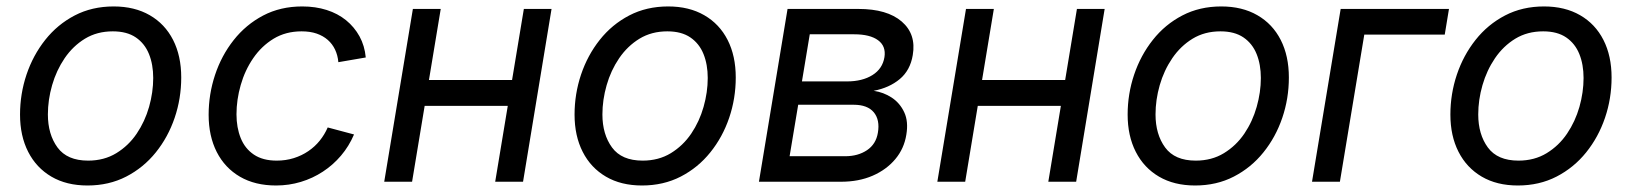

<svg xmlns="http://www.w3.org/2000/svg" viewBox="-20 -567 5091 599"><path d="M252.9 11.7Q187.5 11.7 140.4 -15.9Q93.3 -43.5 67.9 -93.3Q42.5 -143.1 42.5 -209.5Q42.5 -273.9 62.7 -334.2Q83 -394.5 121.1 -442.6Q159.2 -490.7 213.1 -518.8Q267.1 -546.9 334.5 -546.9Q399.9 -546.9 447.3 -519.5Q494.6 -492.2 520 -442.4Q545.4 -392.6 545.4 -325.2Q545.4 -259.8 524.9 -199.5Q504.4 -139.2 466.1 -91.6Q427.7 -43.9 373.8 -16.1Q319.8 11.7 252.9 11.7ZM254.9 -65.9Q304.7 -65.9 342.8 -89.1Q380.9 -112.3 406.5 -150.1Q432.1 -188 445.1 -233.6Q458 -279.3 458 -323.7Q458 -365.7 444.8 -398.4Q431.6 -431.2 403.8 -450.2Q376 -469.2 332 -469.2Q282.7 -469.2 245.1 -446.3Q207.5 -423.3 181.6 -385.3Q155.8 -347.2 142.6 -301.3Q129.4 -255.4 129.4 -210Q129.4 -147.9 159.4 -106.9Q189.5 -65.9 254.9 -65.9Z M841.3 11.7Q775.9 11.7 728.8 -15.6Q681.6 -43 656.2 -92.8Q630.9 -142.6 630.9 -209Q630.9 -272.9 650.9 -333.3Q670.9 -393.6 709 -441.9Q747.1 -490.2 801 -518.6Q855 -546.9 922.9 -546.9Q964.4 -546.9 999 -535.9Q1033.7 -524.9 1059.6 -503.9Q1085.4 -482.9 1101.6 -453.6Q1117.7 -424.3 1121.1 -387.7L1035.6 -373Q1033.7 -394.5 1025.4 -412.1Q1017.1 -429.7 1002.7 -442.4Q988.3 -455.1 968 -462.2Q947.8 -469.2 920.9 -469.2Q871.6 -469.2 833.7 -446.3Q795.9 -423.3 770 -385.5Q744.1 -347.7 731 -301.8Q717.8 -255.9 717.8 -210.4Q717.8 -168.9 731 -136.2Q744.1 -103.5 772 -84.7Q799.8 -65.9 843.3 -65.9Q871.6 -65.9 896.5 -73.7Q921.4 -81.5 941.9 -95.5Q962.4 -109.4 977.5 -128.2Q992.7 -147 1002.4 -169.4L1084.5 -147.5Q1068.8 -110.8 1043.9 -81.5Q1019 -52.2 987.3 -31.5Q955.6 -10.7 918.5 0.5Q881.3 11.7 841.3 11.7Z M1597.2 -317.4 1583.5 -236.8H1284.2L1297.4 -317.4ZM1355 -539.1 1265.6 0H1178.7L1268.1 -539.1ZM1700.7 -539.1 1611.8 0H1524.9L1614.3 -539.1Z M1982.9 11.7Q1917.5 11.7 1870.4 -15.9Q1823.2 -43.5 1797.9 -93.3Q1772.5 -143.1 1772.5 -209.5Q1772.5 -273.9 1792.7 -334.2Q1813 -394.5 1851.1 -442.6Q1889.2 -490.7 1943.1 -518.8Q1997.1 -546.9 2064.5 -546.9Q2129.9 -546.9 2177.2 -519.5Q2224.6 -492.2 2250 -442.4Q2275.4 -392.6 2275.4 -325.2Q2275.4 -259.8 2254.9 -199.5Q2234.4 -139.2 2196 -91.6Q2157.7 -43.9 2103.8 -16.1Q2049.8 11.7 1982.9 11.7ZM1984.9 -65.9Q2034.7 -65.9 2072.8 -89.1Q2110.8 -112.3 2136.5 -150.1Q2162.1 -188 2175 -233.6Q2188 -279.3 2188 -323.7Q2188 -365.7 2174.8 -398.4Q2161.6 -431.2 2133.8 -450.2Q2106 -469.2 2062 -469.2Q2012.7 -469.2 1975.1 -446.3Q1937.5 -423.3 1911.6 -385.3Q1885.7 -347.2 1872.6 -301.3Q1859.4 -255.4 1859.4 -210Q1859.4 -147.9 1889.4 -106.9Q1919.4 -65.9 1984.9 -65.9Z M2347.7 0 2437 -539.1H2658.2Q2747.6 -539.1 2793.2 -499.8Q2838.9 -460.4 2827.6 -395Q2819.8 -347.7 2787.1 -320.3Q2754.4 -293 2705.6 -283.7Q2736.3 -279.3 2762 -262.5Q2787.6 -245.6 2801 -216.8Q2814.5 -188 2807.6 -147Q2800.8 -103.5 2773.2 -70.6Q2745.6 -37.6 2702.4 -18.8Q2659.2 0 2603.5 0ZM2443.4 -79.6H2616.7Q2656.7 -79.6 2684.8 -98.4Q2712.9 -117.2 2718.8 -152.8Q2725.6 -192.9 2706.1 -216.6Q2686.5 -240.2 2643.1 -240.2H2470.2ZM2481.9 -313H2622.1Q2670.4 -313 2701.9 -332.8Q2733.4 -352.5 2739.3 -388.7Q2744.6 -422.9 2719.5 -441.4Q2694.3 -460 2645 -460H2506.3Z M3322.8 -317.4 3309.1 -236.8H3009.8L3022.9 -317.4ZM3080.6 -539.1 2991.2 0H2904.3L2993.7 -539.1ZM3426.3 -539.1 3337.4 0H3250.5L3339.8 -539.1Z M3708.5 11.7Q3643.1 11.7 3595.9 -15.9Q3548.8 -43.5 3523.4 -93.3Q3498 -143.1 3498 -209.5Q3498 -273.9 3518.3 -334.2Q3538.6 -394.5 3576.7 -442.6Q3614.7 -490.7 3668.7 -518.8Q3722.7 -546.9 3790 -546.9Q3855.5 -546.9 3902.8 -519.5Q3950.2 -492.2 3975.6 -442.4Q4001 -392.6 4001 -325.2Q4001 -259.8 3980.5 -199.5Q3960 -139.2 3921.6 -91.6Q3883.3 -43.9 3829.3 -16.1Q3775.4 11.7 3708.5 11.7ZM3710.4 -65.9Q3760.3 -65.9 3798.3 -89.1Q3836.4 -112.3 3862.1 -150.1Q3887.7 -188 3900.6 -233.6Q3913.6 -279.3 3913.6 -323.7Q3913.6 -365.7 3900.4 -398.4Q3887.2 -431.2 3859.4 -450.2Q3831.5 -469.2 3787.6 -469.2Q3738.3 -469.2 3700.7 -446.3Q3663.1 -423.3 3637.2 -385.3Q3611.3 -347.2 3598.1 -301.3Q3585 -255.4 3585 -210Q3585 -147.9 3615 -106.9Q3645 -65.9 3710.4 -65.9Z M4500.5 -539.1 4487.3 -459H4236.3L4160.2 0H4073.2L4162.6 -539.1Z M4715.3 11.7Q4649.9 11.7 4602.8 -15.9Q4555.7 -43.5 4530.3 -93.3Q4504.9 -143.1 4504.9 -209.5Q4504.9 -273.9 4525.1 -334.2Q4545.4 -394.5 4583.5 -442.6Q4621.6 -490.7 4675.5 -518.8Q4729.5 -546.9 4796.9 -546.9Q4862.3 -546.9 4909.7 -519.5Q4957 -492.2 4982.4 -442.4Q5007.8 -392.6 5007.8 -325.2Q5007.8 -259.8 4987.3 -199.5Q4966.8 -139.2 4928.5 -91.6Q4890.1 -43.9 4836.2 -16.1Q4782.2 11.7 4715.3 11.7ZM4717.3 -65.9Q4767.1 -65.9 4805.2 -89.1Q4843.3 -112.3 4868.9 -150.1Q4894.5 -188 4907.5 -233.6Q4920.4 -279.3 4920.4 -323.7Q4920.4 -365.7 4907.2 -398.4Q4894 -431.2 4866.2 -450.2Q4838.4 -469.2 4794.4 -469.2Q4745.1 -469.2 4707.5 -446.3Q4669.9 -423.3 4644 -385.3Q4618.2 -347.2 4605 -301.3Q4591.8 -255.4 4591.8 -210Q4591.8 -147.9 4621.8 -106.9Q4651.9 -65.9 4717.3 -65.9Z"/></svg>

Font: Inter 18pt
Style: Italic
Weight: 400
Italic angle: -9.3988°
Designer: Rasmus Andersson
Foundry: rsms
Version: Version 4.001;git-66647c0bb